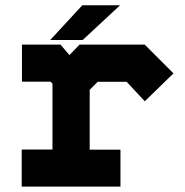

<svg xmlns="http://www.w3.org/2000/svg" viewBox="-20 -708 705 730"><path d="M62.5 1.5V-139.5H179.5V-390L172 -397.5H63.5V-538.5H210L244 -498.5L282.5 -538.5H530L639.5 -429L530.5 -323L461.5 -397H351.5L321 -366.5V-139H438V1.5ZM171 -556 293 -688H436.5L294.5 -556Z"/></svg>

Font: Tourney Expanded Black
Style: Regular
Weight: 900
Width: 7
Designer: Tyler Finck
Foundry: Etcetera Type Co
Version: Version 1.010; ttfautohint (v1.8.3)